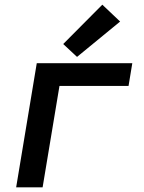

<svg xmlns="http://www.w3.org/2000/svg" viewBox="-20 -800 616 820"><path d="M49 0H162L234 -433H529L545 -530H137ZM309 -557 493 -708 417 -780 250 -612Z"/></svg>

Font: Iosevka Sparkle SmBdObl
Style: Regular
Weight: 600
Italic angle: -9°
Designer: Belleve Invis
Foundry: Belleve Invis
Version: Version 4.5.0; ttfautohint (v1.8.3)